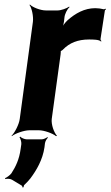

<svg xmlns="http://www.w3.org/2000/svg" viewBox="-20 -574 487 846"><path d="M425 -391 427 -393C425 -395 422 -399 423 -403L442 -527C442 -529 446 -532 447 -533L444 -536C443 -535 440 -533 438 -533C427 -536 412 -538 400 -538C352 -538 312 -515 278 -485C266 -474 255 -458 251 -449L253 -448C258 -457 262 -475 263 -488L264 -497C265 -511 276 -534 286 -542L285 -545C274 -537 249 -528 234 -528H182C158 -528 123 -542 112 -554L110 -552C120 -539 128 -502 125 -478L67 -50C64 -26 45 11 31 24L32 26C47 14 86 0 110 0H151C175 0 213 14 227 26L231 24C218 11 205 -26 208 -50L247 -334C247 -337 249 -350 247 -351L245 -348C246 -347 257 -354 258 -356C286 -385 323 -400 372 -400C389 -400 417 -400 425 -391ZM33 218 76 244C78 245 79 250 79 252L84 251C84 249 85 244 86 242C96 233 105 223 114 212C141 176 168 130 176 75L178 58C179 49 186 37 191 33L189 30C184 34 172 40 164 40H98C88 40 73 33 69 28L66 31C70 36 75 51 74 61L71 82C65 128 49 161 30 190C24 198 9 209 2 211L4 215C10 213 25 213 33 218Z"/></svg>

Font: Asimov
Style: EdgeWideIt
Weight: 500
Designer: Google
Version: Version 2.000980: 2014